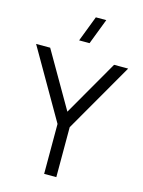

<svg xmlns="http://www.w3.org/2000/svg" viewBox="-139 -1040 835 1120"><g transform="rotate(15 278.0 -480.0)"><path d="M359.5 -960H296.5L237 -805H300ZM315 0V-301.5L556 -720H471L278.5 -385.5L85 -720H0L241.5 -301.5V0Z"/></g></svg>

Font: Vela Sans
Style: Regular
Weight: 400
Designer: Principal design: Mikhail Sharanda - project Manrope.
Design modification: Ravid Balaliev
Foundry: Mikhail Sharanda
Version: Version 1.001